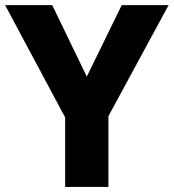

<svg xmlns="http://www.w3.org/2000/svg" viewBox="-20 -734 682 754"><path d="M185.1 -713.9H0L235.8 -272.9V0H405.8V-277.8L642.1 -713.9H458L320.8 -433.1Z"/></svg>

Font: Noto Reveo Sans
Style: Regular
Weight: 800
Designer: Monotype Design Team
Foundry: Monotype Imaging Inc.
Version: Version 2.007